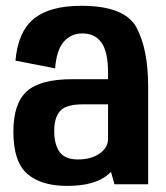

<svg xmlns="http://www.w3.org/2000/svg" viewBox="-20 -620 558 646"><path d="M365 0 353.5 -41.5Q349 -37 344 -33Q299 5.5 206 5.5Q118.5 5.5 71.8 -35Q25 -75.5 25 -177Q25 -272 70.2 -312.8Q115.5 -353.5 222.5 -353.5H343.5V-375Q343.5 -445.5 321.5 -476.5Q299.5 -507.5 257 -507.5Q219 -507.5 194.5 -479.5Q170 -451.5 165.5 -390L32 -416Q40.5 -513.5 94 -557Q147.5 -600.5 253.5 -600.5Q399.5 -600.5 439 -527.8Q478.5 -455 478.5 -327V0ZM343.5 -152.5V-269H260.5Q202.5 -269 182.5 -247Q162.5 -225 162.5 -179Q162.5 -133.5 180.8 -108.5Q199 -83.5 242 -83.5Q287 -83.5 315.2 -103.5Q343.5 -123.5 343.5 -152.5Z"/></svg>

Font: Anybody SemiBold
Style: Regular
Weight: 600
Designer: Tyler Finck
Foundry: Etcetera Type Company
Version: Version 1.010; ttfautohint (v1.8.3) -l 8 -r 50 -G 200 -x 14 